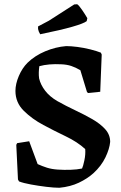

<svg xmlns="http://www.w3.org/2000/svg" viewBox="-20 -876 571 908"><path d="M261 12Q236 12 199 7.5Q162 3 126.5 -3.5Q91 -10 70 -18L65 -27L57 -191L61 -199L118 -208L158 -100Q180 -90 202 -83Q224 -76 253 -74Q283 -72 313.5 -73Q344 -74 368 -79Q373 -89 379 -117.5Q385 -146 383 -171Q346 -205 290.5 -231.5Q235 -258 185 -285Q132 -313 92.5 -352Q53 -391 53 -446Q53 -479 69 -516.5Q85 -554 110 -579Q145 -613 194 -633.5Q243 -654 293 -658Q316 -658 346.5 -654Q377 -650 407 -642.5Q437 -635 457 -627L461 -618L454 -442L396 -436L391 -442L360 -544Q338 -557 317 -564Q296 -571 269 -572Q210 -575 166 -563Q164 -549 163.5 -534Q163 -519 165 -505Q172 -475 193.5 -447Q215 -419 251 -398Q292 -375 335.5 -354.5Q379 -334 416.5 -312.5Q454 -291 477.5 -265Q501 -239 501 -205Q498 -172 478.5 -131.5Q459 -91 422 -57Q393 -31 353 -12Q313 7 261 12ZM170 -714Q162 -727 160 -739V-751L211 -778L331 -855L345 -856Q353 -851 367.5 -830Q382 -809 393 -790L390 -776Q376 -765 322 -749.5Q268 -734 170 -714Z"/></svg>

Font: Labrada SemiBold
Style: Regular
Weight: 600
Designer: Mercedes Jáuregui
Foundry: Omnibus-Type Team
Version: Version 1.000; ttfautohint (v1.8.4.7-5d5b)